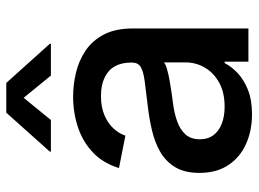

<svg xmlns="http://www.w3.org/2000/svg" viewBox="-124 -671 807 599"><g transform="rotate(-90 279.5 -371.5)"><path d="M222.7 11.2Q170.9 11.2 129.4 -7.6Q87.9 -26.4 63.7 -63Q39.6 -99.6 39.6 -152.8Q39.6 -198.7 57.4 -228.3Q75.2 -257.8 105 -274.9Q134.8 -292 172.1 -300.8Q209.5 -309.6 248.5 -314Q296.9 -319.8 326.4 -323.7Q356 -327.6 369.9 -335.9Q383.8 -344.2 383.8 -363.3V-366.2Q383.8 -396 372.1 -416.7Q360.4 -437.5 336.9 -448.7Q313.5 -460 279.3 -460Q244.6 -460 219.2 -449Q193.8 -438 178 -420.7Q162.1 -403.3 155.8 -383.8L54.7 -403.8Q69.8 -453.1 102.8 -484.6Q135.7 -516.1 181.2 -531.5Q226.6 -546.9 278.3 -546.9Q314.5 -546.9 351.8 -538.1Q389.2 -529.3 420.7 -508.3Q452.1 -487.3 471.2 -451.2Q490.2 -415 490.2 -360.4V0H386.7V-74.2H382.3Q371.6 -53.2 351.1 -33.7Q330.6 -14.2 298.8 -1.5Q267.1 11.2 222.7 11.2ZM246.1 -74.2Q290.5 -74.2 321.3 -91.3Q352.1 -108.4 368.2 -136.2Q384.3 -164.1 384.3 -195.8V-263.7Q378.9 -258.3 363.3 -253.9Q347.7 -249.5 327.6 -245.8Q307.6 -242.2 288.1 -239.5Q268.6 -236.8 253.9 -234.9Q224.6 -231 199.5 -221.9Q174.3 -212.9 159.4 -196Q144.5 -179.2 144.5 -151.4Q144.5 -126 157.5 -108.9Q170.4 -91.8 193.4 -83Q216.3 -74.2 246.1 -74.2ZM204.6 -616.2H106V-619.6L227.5 -755.4H320.3L442.4 -619.6V-616.2H343.3L273.9 -701.2Z"/></g></svg>

Font: Inter 18pt Medium
Style: Regular
Weight: 500
Designer: Rasmus Andersson
Foundry: rsms
Version: Version 4.001;git-66647c0bb